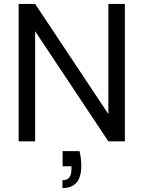

<svg xmlns="http://www.w3.org/2000/svg" viewBox="-20 -720 730 978"><path d="M75 0V-700H159L532 -139V-700H616V0H532L159 -561V0ZM298 238V198Q323 198 333.5 183.5Q344 169 344 141V127H299V50H385Q390 70 392 89Q394 108 394 124Q394 184 369 211Q344 238 298 238Z"/></svg>

Font: DM Sans 16pt
Style: Regular
Weight: 400
Version: Version 4.004;gftools[0.9.30]